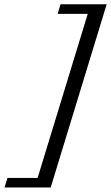

<svg xmlns="http://www.w3.org/2000/svg" viewBox="-108 -730 504 873"><path d="M377 -710.5 122.5 122.5H-87.5L-74 79H63L291 -667H154L167.5 -710.5Z"/></svg>

Font: Newsreader
Style: Italic
Weight: 400
Italic angle: -17°
Designer: Hugues Gentile
Foundry: Production Type
Version: Version 1.003